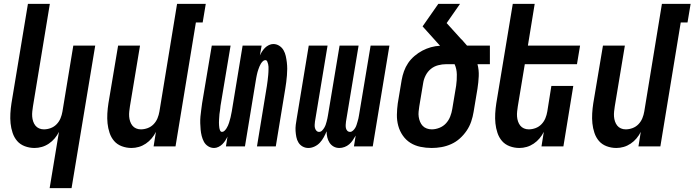

<svg xmlns="http://www.w3.org/2000/svg" viewBox="-20 -755 3581 990"><path d="M236 215 284 -75Q275 -57 262 -41.5Q249 -26 232 -14.5Q215 -3 196 2.5Q177 8 158 8Q132 8 108 -1Q84 -10 68.5 -28Q53 -46 45 -70Q37 -94 34.5 -119Q32 -144 33.5 -170Q35 -196 39 -222L124 -735H237L150 -207Q148 -194 146.5 -180.5Q145 -167 146 -154Q147 -141 151 -129Q155 -117 162.5 -107.5Q170 -98 181.5 -93Q193 -88 206 -88Q224 -88 241.5 -94.5Q259 -101 272 -114.5Q285 -128 292 -145Q299 -162 302 -180L358 -520H471L349 215Z M658 8Q632 8 608 -1Q584 -10 568.5 -28Q553 -46 545 -70Q537 -94 534.5 -119Q532 -144 533.5 -170Q535 -196 539 -222L589 -520H702L650 -207Q648 -194 646.5 -180.5Q645 -167 646 -154Q647 -141 651 -129Q655 -117 662.5 -107.5Q670 -98 681.5 -93Q693 -88 706 -88Q724 -88 741.5 -94.5Q759 -101 772 -114.5Q785 -128 792 -145Q799 -162 802 -180L893 -735H1041L1025 -639H990L885 0H772L784 -75Q775 -57 762 -41.5Q749 -26 732 -14.5Q715 -3 696 2.5Q677 8 658 8Z M1084 8Q1067 8 1053 -1Q1039 -10 1031.5 -24Q1024 -38 1020 -54Q1016 -70 1014.5 -86.5Q1013 -103 1012.5 -120Q1012 -137 1013.5 -154Q1015 -171 1017.5 -188Q1020 -205 1022 -222L1072 -520H1169L1117 -209Q1116 -202 1115.5 -194.5Q1115 -187 1113.5 -180Q1112 -173 1111.5 -166Q1111 -159 1110.5 -152Q1110 -145 1109.5 -137.5Q1109 -130 1109 -123Q1109 -116 1109.5 -109Q1110 -102 1111 -95.5Q1112 -89 1115 -82Q1118 -75 1125 -75Q1132 -75 1138 -81Q1144 -87 1148 -93.5Q1152 -100 1155.5 -107.5Q1159 -115 1161 -122Q1163 -129 1165 -136Q1167 -143 1169 -150.5Q1171 -158 1172 -165.5Q1173 -173 1175 -180L1231 -520H1329L1320 -469Q1325 -480 1331.5 -490Q1338 -500 1346.5 -508.5Q1355 -517 1366.5 -522.5Q1378 -528 1389 -528Q1406 -528 1420 -519Q1434 -510 1442 -496Q1450 -482 1453.5 -466Q1457 -450 1459 -433.5Q1461 -417 1461 -400Q1461 -383 1459.5 -366Q1458 -349 1456 -332Q1454 -315 1451 -298L1402 0H1305L1356 -311Q1357 -318 1358 -325.5Q1359 -333 1360 -340Q1361 -347 1361.5 -354Q1362 -361 1363 -368Q1364 -375 1364 -382.5Q1364 -390 1364.5 -397Q1365 -404 1364.5 -411Q1364 -418 1362.5 -424.5Q1361 -431 1358 -438Q1355 -445 1348 -445Q1341 -445 1335 -439Q1329 -433 1325 -426.5Q1321 -420 1318 -412.5Q1315 -405 1312.5 -398Q1310 -391 1308 -384Q1306 -377 1304.5 -369.5Q1303 -362 1301.5 -354.5Q1300 -347 1299 -340L1243 0H1145L1153 -51Q1148 -40 1141.5 -30Q1135 -20 1126.5 -11.5Q1118 -3 1106.5 2.5Q1095 8 1084 8Z M1570 8Q1554 8 1540.5 0.5Q1527 -7 1519 -20Q1511 -33 1508 -48.5Q1505 -64 1504 -79.5Q1503 -95 1505 -111.5Q1507 -128 1510 -144L1572 -520H1669L1604 -128Q1603 -120 1602.5 -111.5Q1602 -103 1604 -95Q1606 -87 1611.5 -81Q1617 -75 1625 -75Q1634 -75 1640.5 -81.5Q1647 -88 1651.5 -95.5Q1656 -103 1659 -111Q1662 -119 1664 -127.5Q1666 -136 1668 -144Q1670 -152 1671 -160L1731 -520H1829L1764 -128Q1763 -120 1762.5 -111.5Q1762 -103 1763.5 -95Q1765 -87 1770.5 -81Q1776 -75 1785 -75Q1793 -75 1800 -81.5Q1807 -88 1811.5 -95.5Q1816 -103 1818.5 -111Q1821 -119 1823.5 -127.5Q1826 -136 1828 -144Q1830 -152 1831 -160L1891 -520H1988L1902 0H1805L1814 -56Q1807 -44 1799 -32Q1791 -20 1780.5 -11Q1770 -2 1756.5 3Q1743 8 1730 8Q1713 8 1700 0.5Q1687 -7 1679 -19.5Q1671 -32 1667.5 -47Q1664 -62 1664 -78Q1658 -63 1649.5 -47.5Q1641 -32 1629.5 -19.5Q1618 -7 1602 0.5Q1586 8 1570 8Z M2206 8Q2176 8 2147.5 2Q2119 -4 2096 -18.5Q2073 -33 2057 -56Q2041 -79 2033.5 -106.5Q2026 -134 2026.5 -163.5Q2027 -193 2031 -222L2051 -342Q2055 -365 2063 -387.5Q2071 -410 2084.5 -430Q2098 -450 2117.5 -466.5Q2137 -483 2158 -494Q2179 -505 2202 -511.5Q2225 -518 2249 -519L2159 -619L2240 -735H2352L2283 -636L2359 -552H2360Q2367 -544 2374 -536Q2381 -528 2388 -520H2506V-424H2442Q2450 -394 2448.5 -362Q2447 -330 2442 -298L2422 -178Q2418 -153 2409.5 -128Q2401 -103 2386 -81Q2371 -59 2351 -41Q2331 -23 2306.5 -12Q2282 -1 2256.5 3.5Q2231 8 2206 8ZM2206 -88Q2226 -88 2246 -96Q2266 -104 2280 -119.5Q2294 -135 2301.5 -154.5Q2309 -174 2312 -193L2332 -313Q2336 -342 2335.5 -371Q2335 -400 2324 -424H2280Q2260 -424 2239 -418.5Q2218 -413 2201.5 -399.5Q2185 -386 2175 -366.5Q2165 -347 2162 -327L2142 -207Q2140 -193 2138.5 -179.5Q2137 -166 2139 -152.5Q2141 -139 2146 -127Q2151 -115 2159.5 -106Q2168 -97 2180.5 -92.5Q2193 -88 2206 -88Z M2658 8Q2632 8 2608 -1Q2584 -10 2568.5 -28Q2553 -46 2545 -70Q2537 -94 2534.5 -119Q2532 -144 2533.5 -170Q2535 -196 2539 -222L2624 -735H2737L2702 -520H2971L2955 -424H2686L2650 -207Q2648 -194 2646.5 -180.5Q2645 -167 2646 -154Q2647 -141 2651 -129Q2655 -117 2662.5 -107.5Q2670 -98 2681.5 -93Q2693 -88 2706 -88Q2724 -88 2741.5 -94.5Q2759 -101 2772 -114.5Q2785 -128 2792 -145Q2799 -162 2802 -180L2823 -312H2936L2885 0H2772L2784 -75Q2775 -57 2762 -41.5Q2749 -26 2732 -14.5Q2715 -3 2696 2.5Q2677 8 2658 8Z M3158 8Q3132 8 3108 -1Q3084 -10 3068.5 -28Q3053 -46 3045 -70Q3037 -94 3034.5 -119Q3032 -144 3033.5 -170Q3035 -196 3039 -222L3089 -520H3202L3150 -207Q3148 -194 3146.5 -180.5Q3145 -167 3146 -154Q3147 -141 3151 -129Q3155 -117 3162.5 -107.5Q3170 -98 3181.5 -93Q3193 -88 3206 -88Q3224 -88 3241.5 -94.5Q3259 -101 3272 -114.5Q3285 -128 3292 -145Q3299 -162 3302 -180L3393 -735H3541L3525 -639H3490L3385 0H3272L3284 -75Q3275 -57 3262 -41.5Q3249 -26 3232 -14.5Q3215 -3 3196 2.5Q3177 8 3158 8Z"/></svg>

Font: Iosevka
Style: Bold Italic
Weight: 700
Italic angle: -9°
Monospace: yes
Designer: Belleve Invis
Foundry: Belleve Invis
Version: Version 32.5.0; ttfautohint (v1.8.4)